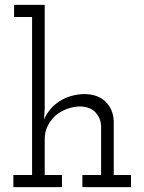

<svg xmlns="http://www.w3.org/2000/svg" viewBox="-20 -770 594 790"><path d="M235 0V-50H164V-199Q164 -228 176.5 -252.5Q189 -277 209 -295Q229 -312 256 -322Q283 -332 312 -332Q353 -330 373.5 -307Q394 -284 396 -253V-50H319V0H519V-50H448V-271Q446 -321 414 -352Q382 -383 325 -383Q268 -381 225 -353.5Q182 -326 161 -278L164 -323V-750H38V-700H112V-50H35V0Z"/></svg>

Font: Josefin Slab Medium
Style: Regular
Weight: 500
Designer: Santiago Orozco
Foundry: Typemade
Version: Version 2.000